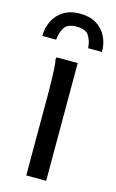

<svg xmlns="http://www.w3.org/2000/svg" viewBox="-118 -808 520 857"><g transform="rotate(15 142.0 -380.0)"><path d="M96 0V-372Q96 -392 95.5 -424Q95 -456 93.5 -487Q92 -518 88 -536L90 -544H188V0ZM142 -760Q187 -760 218 -741Q249 -722 264.5 -690Q280 -658 280 -620H216Q213 -656 198 -678Q183 -700 142 -700Q102 -700 86.5 -678Q71 -656 68 -620H4Q4 -658 20 -690Q36 -722 66.5 -741Q97 -760 142 -760Z"/></g></svg>

Font: Kufam
Style: Regular
Weight: 400
Designer: Wael Morcos, Artur Schmal
Foundry: Original Type
Version: Version 1.301; ttfautohint (v1.8.3)